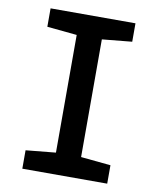

<svg xmlns="http://www.w3.org/2000/svg" viewBox="-81 -778 692 842"><g transform="rotate(10 265.0 -357.0)"><path d="M76 0V-82L209 -95V-619L76 -632V-714H454V-632L321 -619V-95L454 -82V0Z"/></g></svg>

Font: Noto Sans Mono Condensed SemiBold
Style: Regular
Weight: 600
Width: 3
Designer: Monotype Design Team
Foundry: Monotype Imaging Inc.
Version: Version 2.014